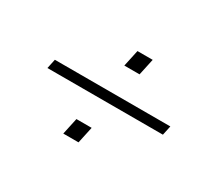

<svg xmlns="http://www.w3.org/2000/svg" viewBox="-89 -682 828 743"><g transform="rotate(30 325.0 -310.0)"><path d="M71 -289 80 -331H596L587 -289ZM251 -100 267 -174H335L319 -100ZM324 -446 340 -520H408L392 -446Z"/></g></svg>

Font: Azeret Mono Thin Thin
Style: Italic
Weight: 250
Italic angle: -12°
Version: Version 1.002